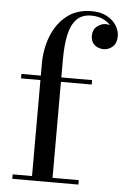

<svg xmlns="http://www.w3.org/2000/svg" viewBox="-54 -799 545 839"><g transform="rotate(5 218.5 -380.0)"><path d="M117 0V-511.5Q117 -577 139.2 -633.8Q161.5 -690.5 205.2 -725.2Q249 -760 314 -760Q354.5 -760 381.8 -745Q409 -730 423 -707.2Q437 -684.5 437 -661Q437 -630.5 419.8 -614.8Q402.5 -599 379.5 -599Q367 -599 354.2 -604.2Q341.5 -609.5 332.8 -621.5Q324 -633.5 324 -653.5Q324 -680 342.2 -694.5Q360.5 -709 379.5 -709Q393 -709 406 -703.2Q419 -697.5 427.5 -686.8Q436 -676 436 -661H417Q417 -681.5 404.2 -699.5Q391.5 -717.5 368.2 -729Q345 -740.5 314 -740.5Q274 -740.5 250.5 -716.8Q227 -693 217 -648.2Q207 -603.5 207 -540V0ZM32 0V-19.5H322V0ZM32 -440.5V-460H342V-440.5Z"/></g></svg>

Font: Bodoni Moda 11pt
Style: Regular
Weight: 400
Version: Version 2.004